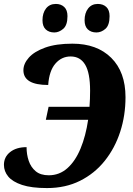

<svg xmlns="http://www.w3.org/2000/svg" viewBox="-21 -946 676 976"><path d="M218 10Q139 10 91 -6Q43 -22 21 -48.5Q-1 -75 -1 -108Q-1 -148 30.5 -173Q62 -198 114 -198Q114 -161 125 -128.5Q136 -96 160.5 -75.5Q185 -55 227 -55Q281 -55 321.5 -91Q362 -127 388.5 -191Q415 -255 427 -337H212L226 -403H434Q437 -443 437 -485Q437 -575 412 -617Q387 -659 338 -659Q292 -659 260.5 -622.5Q229 -586 224 -514Q98 -514 98 -589Q98 -622 125.5 -653Q153 -684 208.5 -704Q264 -724 347 -724Q472 -724 544.5 -652Q617 -580 617 -452Q617 -359 590 -276Q563 -193 511.5 -128.5Q460 -64 386 -27Q312 10 218 10ZM469 -781Q442 -781 425.5 -796.5Q409 -812 409 -843Q409 -880 427 -903Q445 -926 476 -926Q503 -926 519.5 -910.5Q536 -895 536 -864Q536 -818 515 -799.5Q494 -781 469 -781ZM255 -781Q228 -781 211.5 -796.5Q195 -812 195 -843Q195 -880 213 -903Q231 -926 263 -926Q289 -926 305.5 -910.5Q322 -895 322 -864Q322 -818 300.5 -799.5Q279 -781 255 -781Z"/></svg>

Font: Noto Serif SemiCondensed ExtraBold
Style: Italic
Weight: 800
Width: 4
Italic angle: -12°
Designer: Monotype Design Team
Foundry: Monotype Imaging Inc.
Version: Version 2.014; ttfautohint (v1.8.4.7-5d5b)